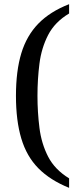

<svg xmlns="http://www.w3.org/2000/svg" viewBox="-20 -780 386 928"><path d="M314 127.9Q222.2 90.8 165.5 33.4Q108.9 -23.9 83 -110.4Q57.1 -196.8 57.1 -316.9Q57.1 -437 83 -522.5Q108.9 -607.9 165.5 -666Q222.2 -724.1 314 -759.8V-714.8Q245.1 -673.8 212.6 -610.8Q180.2 -547.9 170.7 -472.4Q161.1 -397 161.1 -316.9Q161.1 -237.8 170.7 -161.9Q180.2 -85.9 212.6 -22.9Q245.1 40 314 82Z"/></svg>

Font: Satisar Sharada
Style: Regular
Weight: 400
Designer: Vinodh Rajan & Sunil Mahnoori
Version: 2.2